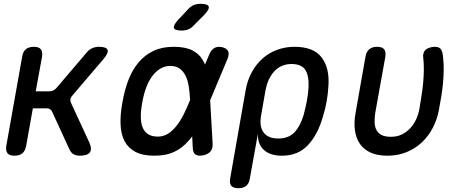

<svg xmlns="http://www.w3.org/2000/svg" viewBox="-20 -805 2440 1005"><path d="M56 10Q30 10 19.5 -2.5Q9 -15 13 -42L96 -508Q100 -535 115.5 -547.5Q131 -560 157 -560Q183 -560 193.5 -547.5Q204 -535 200 -508L167 -327H239Q250 -327 259 -331.5Q268 -336 276 -345L431 -527Q444 -544 461 -552Q478 -560 498 -560Q537 -560 543 -544Q549 -528 521 -495L358 -304Q350 -295 348.5 -286Q347 -277 351 -268L448 -58Q463 -24 450 -7Q437 10 398 10Q378 10 364.5 2Q351 -6 343 -24L253 -220Q249 -229 242 -233.5Q235 -238 224 -238H152L117 -42Q112 -15 97 -2.5Q82 10 56 10Z M995 -673Q982 -658 966 -651.5Q950 -645 932 -645Q895 -645 890.5 -658.5Q886 -672 913 -702L963 -755Q978 -772 994 -778.5Q1010 -785 1030 -785Q1068 -785 1072.5 -770.5Q1077 -756 1049 -727ZM1093 -53Q1094 -27 1082 -12.5Q1070 2 1044 8Q1017 13 1003.5 4Q990 -5 989 -31L986 -91Q976 -77 965 -66Q934 -30 891.5 -10Q849 10 788 10Q727 10 689 -10Q651 -30 632 -66.5Q613 -103 611 -154.5Q609 -206 621 -270Q632 -334 652.5 -387Q673 -440 705.5 -478.5Q738 -517 783 -538.5Q828 -560 889 -560Q949 -560 985.5 -542Q1022 -524 1041 -491Q1048 -479 1053 -467L1075 -519Q1086 -545 1102.5 -554Q1119 -563 1143 -558Q1167 -552 1174 -537.5Q1181 -523 1171 -497L1080 -280ZM975 -281V-283Q973 -323 967.5 -355.5Q962 -388 950 -411Q938 -434 919 -447Q900 -460 871 -460Q843 -460 819 -445.5Q795 -431 776.5 -406Q758 -381 745 -346Q732 -311 725 -270Q717 -229 717 -196Q717 -163 726 -139.5Q735 -116 754.5 -103Q774 -90 806 -90Q835 -90 858.5 -104.5Q882 -119 902.5 -144.5Q923 -170 940.5 -204.5Q958 -239 974 -279Z M1227 180Q1201 180 1190.5 167.5Q1180 155 1185 128L1266 -334Q1275 -385 1298 -427Q1321 -469 1354 -498.5Q1387 -528 1430 -544Q1473 -560 1522 -560Q1621 -560 1663.5 -504.5Q1706 -449 1699 -354Q1697 -315 1690 -275.5Q1683 -236 1671 -197Q1644 -101 1592 -45.5Q1540 10 1456 10Q1394 10 1361 -20.5Q1328 -51 1330 -105L1288 128Q1284 155 1269 167.5Q1254 180 1227 180ZM1436 -80Q1490 -80 1520.5 -111.5Q1551 -143 1569 -202Q1579 -239 1586 -275.5Q1593 -312 1595 -348Q1598 -407 1578.5 -438.5Q1559 -470 1505 -470Q1479 -470 1456.5 -460.5Q1434 -451 1416.5 -432.5Q1399 -414 1387 -388Q1375 -362 1369 -328L1347 -202Q1336 -144 1359.5 -112Q1383 -80 1436 -80Z M1893 -508Q1898 -535 1913 -547.5Q1928 -560 1954 -560Q1980 -560 1990.5 -547.5Q2001 -535 1997 -508L1944 -213Q1940 -185 1941 -162.5Q1942 -140 1951 -123.5Q1960 -107 1978 -98Q1996 -89 2026 -89Q2059 -89 2084 -101.5Q2109 -114 2127.5 -134Q2146 -154 2158 -180Q2170 -206 2175 -233Q2181 -271 2186.5 -305Q2192 -339 2195 -372Q2198 -405 2198.5 -438Q2199 -471 2195 -508Q2195 -512 2194.5 -515Q2194 -518 2196 -521Q2199 -543 2218.5 -551.5Q2238 -560 2256 -560Q2270 -560 2277.5 -556Q2285 -552 2289 -545.5Q2293 -539 2295.5 -529.5Q2298 -520 2299 -508Q2303 -472 2302.5 -438.5Q2302 -405 2299 -371.5Q2296 -338 2290.5 -304Q2285 -270 2278 -233Q2269 -182 2246.5 -138Q2224 -94 2189.5 -61Q2155 -28 2109 -9Q2063 10 2008 10Q1956 10 1920.5 -6Q1885 -22 1864.5 -51Q1844 -80 1838 -121.5Q1832 -163 1841 -213Z"/></svg>

Font: Maple Mono NL Medium
Style: Italic
Weight: 500
Italic angle: -10°
Monospace: yes
Designer: subframe7536
Version: Version 7.000